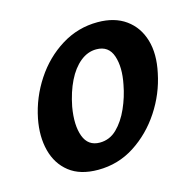

<svg xmlns="http://www.w3.org/2000/svg" viewBox="-74 -511 614 601"><g transform="rotate(-15 232.5 -210.5)"><path d="M174 13Q116 13 81 -14.5Q46 -42 34 -88.5Q22 -135 33 -191Q46 -256 82.5 -311.5Q119 -367 173 -400.5Q227 -434 291 -434Q346 -434 382 -408Q418 -382 431.5 -336.5Q445 -291 432 -231Q419 -167 382.5 -111.5Q346 -56 292.5 -21.5Q239 13 174 13ZM201 -68Q233 -68 256.5 -91Q280 -114 296 -150Q312 -186 319 -224Q330 -278 317.5 -315.5Q305 -353 265 -353Q237 -353 213 -333.5Q189 -314 172 -279.5Q155 -245 146 -199Q136 -141 149.5 -104.5Q163 -68 201 -68Z"/></g></svg>

Font: Ysabeau Infant
Style: Bold Italic
Weight: 700
Italic angle: -12°
Designer: Christian Thalmann (Catharsis Fonts)
Version: Version 2.001;gftools[0.9.30]; featfreeze: ss01,ss02,lnum